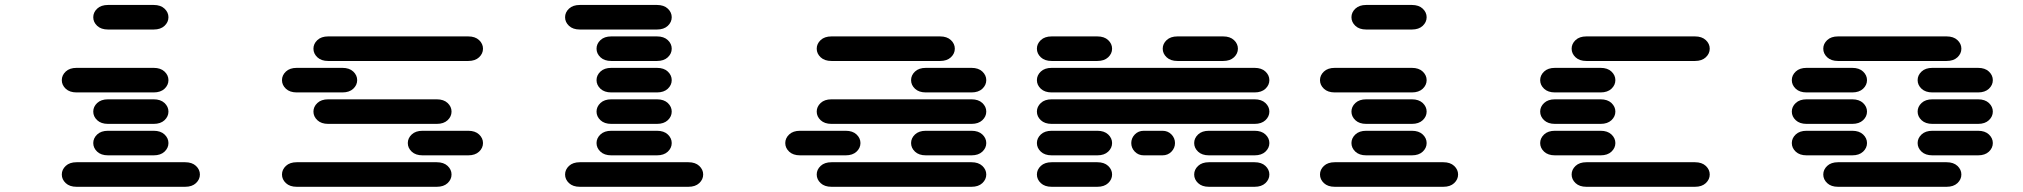

<svg xmlns="http://www.w3.org/2000/svg" viewBox="-20 -756 8040 763"><path d="M284.2 -13.7H715.8Q743.2 -13.7 758.8 -28.3Q774.4 -43 774.4 -62.5Q774.4 -82 758.8 -96.7Q743.2 -111.3 715.8 -111.3H284.2Q256.8 -111.3 241.2 -96.7Q225.6 -82 225.6 -62.5Q225.6 -43 241.2 -28.3Q256.8 -13.7 284.2 -13.7ZM409.2 -138.7H590.8Q618.2 -138.7 633.8 -153.3Q649.4 -168 649.4 -187.5Q649.4 -207 633.8 -221.7Q618.2 -236.3 590.8 -236.3H409.2Q381.8 -236.3 366.2 -221.7Q350.6 -207 350.6 -187.5Q350.6 -168 366.2 -153.3Q381.8 -138.7 409.2 -138.7ZM409.2 -263.7H590.8Q618.2 -263.7 633.8 -278.3Q649.4 -293 649.4 -312.5Q649.4 -332 633.8 -346.7Q618.2 -361.3 590.8 -361.3H409.2Q381.8 -361.3 366.2 -346.7Q350.6 -332 350.6 -312.5Q350.6 -293 366.2 -278.3Q381.8 -263.7 409.2 -263.7ZM284.2 -388.7H590.8Q618.2 -388.7 633.8 -403.3Q649.4 -418 649.4 -437.5Q649.4 -457 633.8 -471.7Q618.2 -486.3 590.8 -486.3H284.2Q256.8 -486.3 241.2 -471.7Q225.6 -457 225.6 -437.5Q225.6 -418 241.2 -403.3Q256.8 -388.7 284.2 -388.7ZM409.2 -638.7H590.8Q618.2 -638.7 633.8 -653.3Q649.4 -668 649.4 -687.5Q649.4 -707 633.8 -721.7Q618.2 -736.3 590.8 -736.3H409.2Q381.8 -736.3 366.2 -721.7Q350.6 -707 350.6 -687.5Q350.6 -668 366.2 -653.3Q381.8 -638.7 409.2 -638.7Z M1159.2 -13.7H1715.8Q1743.2 -13.7 1758.8 -28.3Q1774.4 -43 1774.4 -62.5Q1774.4 -82 1758.8 -96.7Q1743.2 -111.3 1715.8 -111.3H1159.2Q1131.8 -111.3 1116.2 -96.7Q1100.6 -82 1100.6 -62.5Q1100.6 -43 1116.2 -28.3Q1131.8 -13.7 1159.2 -13.7ZM1659.2 -138.7H1840.8Q1868.2 -138.7 1883.8 -153.3Q1899.4 -168 1899.4 -187.5Q1899.4 -207 1883.8 -221.7Q1868.2 -236.3 1840.8 -236.3H1659.2Q1631.8 -236.3 1616.2 -221.7Q1600.6 -207 1600.6 -187.5Q1600.6 -168 1616.2 -153.3Q1631.8 -138.7 1659.2 -138.7ZM1284.2 -263.7H1715.8Q1743.2 -263.7 1758.8 -278.3Q1774.4 -293 1774.4 -312.5Q1774.4 -332 1758.8 -346.7Q1743.2 -361.3 1715.8 -361.3H1284.2Q1256.8 -361.3 1241.2 -346.7Q1225.6 -332 1225.6 -312.5Q1225.6 -293 1241.2 -278.3Q1256.8 -263.7 1284.2 -263.7ZM1159.2 -388.7H1340.8Q1368.2 -388.7 1383.8 -403.3Q1399.4 -418 1399.4 -437.5Q1399.4 -457 1383.8 -471.7Q1368.2 -486.3 1340.8 -486.3H1159.2Q1131.8 -486.3 1116.2 -471.7Q1100.6 -457 1100.6 -437.5Q1100.6 -418 1116.2 -403.3Q1131.8 -388.7 1159.2 -388.7ZM1284.2 -513.7H1840.8Q1868.2 -513.7 1883.8 -528.3Q1899.4 -543 1899.4 -562.5Q1899.4 -582 1883.8 -596.7Q1868.2 -611.3 1840.8 -611.3H1284.2Q1256.8 -611.3 1241.2 -596.7Q1225.6 -582 1225.6 -562.5Q1225.6 -543 1241.2 -528.3Q1256.8 -513.7 1284.2 -513.7Z M2284.2 -13.7H2715.8Q2743.2 -13.7 2758.8 -28.3Q2774.4 -43 2774.4 -62.5Q2774.4 -82 2758.8 -96.7Q2743.2 -111.3 2715.8 -111.3H2284.2Q2256.8 -111.3 2241.2 -96.7Q2225.6 -82 2225.6 -62.5Q2225.6 -43 2241.2 -28.3Q2256.8 -13.7 2284.2 -13.7ZM2409.2 -138.7H2590.8Q2618.2 -138.7 2633.8 -153.3Q2649.4 -168 2649.4 -187.5Q2649.4 -207 2633.8 -221.7Q2618.2 -236.3 2590.8 -236.3H2409.2Q2381.8 -236.3 2366.2 -221.7Q2350.6 -207 2350.6 -187.5Q2350.6 -168 2366.2 -153.3Q2381.8 -138.7 2409.2 -138.7ZM2409.2 -263.7H2590.8Q2618.2 -263.7 2633.8 -278.3Q2649.4 -293 2649.4 -312.5Q2649.4 -332 2633.8 -346.7Q2618.2 -361.3 2590.8 -361.3H2409.2Q2381.8 -361.3 2366.2 -346.7Q2350.6 -332 2350.6 -312.5Q2350.6 -293 2366.2 -278.3Q2381.8 -263.7 2409.2 -263.7ZM2409.2 -388.7H2590.8Q2618.2 -388.7 2633.8 -403.3Q2649.4 -418 2649.4 -437.5Q2649.4 -457 2633.8 -471.7Q2618.2 -486.3 2590.8 -486.3H2409.2Q2381.8 -486.3 2366.2 -471.7Q2350.6 -457 2350.6 -437.5Q2350.6 -418 2366.2 -403.3Q2381.8 -388.7 2409.2 -388.7ZM2409.2 -513.7H2590.8Q2618.2 -513.7 2633.8 -528.3Q2649.4 -543 2649.4 -562.5Q2649.4 -582 2633.8 -596.7Q2618.2 -611.3 2590.8 -611.3H2409.2Q2381.8 -611.3 2366.2 -596.7Q2350.6 -582 2350.6 -562.5Q2350.6 -543 2366.2 -528.3Q2381.8 -513.7 2409.2 -513.7ZM2284.2 -638.7H2590.8Q2618.2 -638.7 2633.8 -653.3Q2649.4 -668 2649.4 -687.5Q2649.4 -707 2633.8 -721.7Q2618.2 -736.3 2590.8 -736.3H2284.2Q2256.8 -736.3 2241.2 -721.7Q2225.6 -707 2225.6 -687.5Q2225.6 -668 2241.2 -653.3Q2256.8 -638.7 2284.2 -638.7Z M3284.2 -13.7H3840.8Q3868.2 -13.7 3883.8 -28.3Q3899.4 -43 3899.4 -62.5Q3899.4 -82 3883.8 -96.7Q3868.2 -111.3 3840.8 -111.3H3284.2Q3256.8 -111.3 3241.2 -96.7Q3225.6 -82 3225.6 -62.5Q3225.6 -43 3241.2 -28.3Q3256.8 -13.7 3284.2 -13.7ZM3159.2 -138.7H3340.8Q3368.2 -138.7 3383.8 -153.3Q3399.4 -168 3399.4 -187.5Q3399.4 -207 3383.8 -221.7Q3368.2 -236.3 3340.8 -236.3H3159.2Q3131.8 -236.3 3116.2 -221.7Q3100.6 -207 3100.6 -187.5Q3100.6 -168 3116.2 -153.3Q3131.8 -138.7 3159.2 -138.7ZM3659.2 -138.7H3840.8Q3868.2 -138.7 3883.8 -153.3Q3899.4 -168 3899.4 -187.5Q3899.4 -207 3883.8 -221.7Q3868.2 -236.3 3840.8 -236.3H3659.2Q3631.8 -236.3 3616.2 -221.7Q3600.6 -207 3600.6 -187.5Q3600.6 -168 3616.2 -153.3Q3631.8 -138.7 3659.2 -138.7ZM3284.2 -263.7H3840.8Q3868.2 -263.7 3883.8 -278.3Q3899.4 -293 3899.4 -312.5Q3899.4 -332 3883.8 -346.7Q3868.2 -361.3 3840.8 -361.3H3284.2Q3256.8 -361.3 3241.2 -346.7Q3225.6 -332 3225.6 -312.5Q3225.6 -293 3241.2 -278.3Q3256.8 -263.7 3284.2 -263.7ZM3659.2 -388.7H3840.8Q3868.2 -388.7 3883.8 -403.3Q3899.4 -418 3899.4 -437.5Q3899.4 -457 3883.8 -471.7Q3868.2 -486.3 3840.8 -486.3H3659.2Q3631.8 -486.3 3616.2 -471.7Q3600.6 -457 3600.6 -437.5Q3600.6 -418 3616.2 -403.3Q3631.8 -388.7 3659.2 -388.7ZM3284.2 -513.7H3715.8Q3743.2 -513.7 3758.8 -528.3Q3774.4 -543 3774.4 -562.5Q3774.4 -582 3758.8 -596.7Q3743.2 -611.3 3715.8 -611.3H3284.2Q3256.8 -611.3 3241.2 -596.7Q3225.6 -582 3225.6 -562.5Q3225.6 -543 3241.2 -528.3Q3256.8 -513.7 3284.2 -513.7Z M4159.2 -13.7H4340.8Q4368.2 -13.7 4383.8 -28.3Q4399.4 -43 4399.4 -62.5Q4399.4 -82 4383.8 -96.7Q4368.2 -111.3 4340.8 -111.3H4159.2Q4131.8 -111.3 4116.2 -96.7Q4100.6 -82 4100.6 -62.5Q4100.6 -43 4116.2 -28.3Q4131.8 -13.7 4159.2 -13.7ZM4784.2 -13.7H4965.8Q4993.2 -13.7 5008.8 -28.3Q5024.4 -43 5024.4 -62.5Q5024.4 -82 5008.8 -96.7Q4993.2 -111.3 4965.8 -111.3H4784.2Q4756.8 -111.3 4741.2 -96.7Q4725.6 -82 4725.6 -62.5Q4725.6 -43 4741.2 -28.3Q4756.8 -13.7 4784.2 -13.7ZM4159.2 -138.7H4340.8Q4368.2 -138.7 4383.8 -153.3Q4399.4 -168 4399.4 -187.5Q4399.4 -207 4383.8 -221.7Q4368.2 -236.3 4340.8 -236.3H4159.2Q4131.8 -236.3 4116.2 -221.7Q4100.6 -207 4100.6 -187.5Q4100.6 -168 4116.2 -153.3Q4131.8 -138.7 4159.2 -138.7ZM4525.4 -138.7H4599.6Q4621.1 -138.7 4635.3 -153.3Q4649.4 -168 4649.4 -187.5Q4649.4 -207 4635.3 -221.7Q4621.1 -236.3 4599.6 -236.3H4525.4Q4503.9 -236.3 4489.7 -221.7Q4475.6 -207 4475.6 -187.5Q4475.6 -168 4489.7 -153.3Q4503.9 -138.7 4525.4 -138.7ZM4784.2 -138.7H4965.8Q4993.2 -138.7 5008.8 -153.3Q5024.4 -168 5024.4 -187.5Q5024.4 -207 5008.8 -221.7Q4993.2 -236.3 4965.8 -236.3H4784.2Q4756.8 -236.3 4741.2 -221.7Q4725.6 -207 4725.6 -187.5Q4725.6 -168 4741.2 -153.3Q4756.8 -138.7 4784.2 -138.7ZM4159.2 -263.7H4965.8Q4993.2 -263.7 5008.8 -278.3Q5024.4 -293 5024.4 -312.5Q5024.4 -332 5008.8 -346.7Q4993.2 -361.3 4965.8 -361.3H4159.2Q4131.8 -361.3 4116.2 -346.7Q4100.6 -332 4100.6 -312.5Q4100.6 -293 4116.2 -278.3Q4131.8 -263.7 4159.2 -263.7ZM4159.2 -388.7H4965.8Q4993.2 -388.7 5008.8 -403.3Q5024.4 -418 5024.4 -437.5Q5024.4 -457 5008.8 -471.7Q4993.2 -486.3 4965.8 -486.3H4159.2Q4131.8 -486.3 4116.2 -471.7Q4100.6 -457 4100.6 -437.5Q4100.6 -418 4116.2 -403.3Q4131.8 -388.7 4159.2 -388.7ZM4159.2 -513.7H4340.8Q4368.2 -513.7 4383.8 -528.3Q4399.4 -543 4399.4 -562.5Q4399.4 -582 4383.8 -596.7Q4368.2 -611.3 4340.8 -611.3H4159.2Q4131.8 -611.3 4116.2 -596.7Q4100.6 -582 4100.6 -562.5Q4100.6 -543 4116.2 -528.3Q4131.8 -513.7 4159.2 -513.7ZM4659.2 -513.7H4840.8Q4868.2 -513.7 4883.8 -528.3Q4899.4 -543 4899.4 -562.5Q4899.4 -582 4883.8 -596.7Q4868.2 -611.3 4840.8 -611.3H4659.2Q4631.8 -611.3 4616.2 -596.7Q4600.6 -582 4600.6 -562.5Q4600.6 -543 4616.2 -528.3Q4631.8 -513.7 4659.2 -513.7Z M5284.2 -13.7H5715.8Q5743.2 -13.7 5758.8 -28.3Q5774.4 -43 5774.4 -62.5Q5774.4 -82 5758.8 -96.7Q5743.2 -111.3 5715.8 -111.3H5284.2Q5256.8 -111.3 5241.2 -96.7Q5225.6 -82 5225.6 -62.5Q5225.6 -43 5241.2 -28.3Q5256.8 -13.7 5284.2 -13.7ZM5409.2 -138.7H5590.8Q5618.2 -138.7 5633.8 -153.3Q5649.4 -168 5649.4 -187.5Q5649.4 -207 5633.8 -221.7Q5618.2 -236.3 5590.8 -236.3H5409.2Q5381.8 -236.3 5366.2 -221.7Q5350.6 -207 5350.6 -187.5Q5350.6 -168 5366.2 -153.3Q5381.8 -138.7 5409.2 -138.7ZM5409.2 -263.7H5590.8Q5618.2 -263.7 5633.8 -278.3Q5649.4 -293 5649.4 -312.5Q5649.4 -332 5633.8 -346.7Q5618.2 -361.3 5590.8 -361.3H5409.2Q5381.8 -361.3 5366.2 -346.7Q5350.6 -332 5350.6 -312.5Q5350.6 -293 5366.2 -278.3Q5381.8 -263.7 5409.2 -263.7ZM5284.2 -388.7H5590.8Q5618.2 -388.7 5633.8 -403.3Q5649.4 -418 5649.4 -437.5Q5649.4 -457 5633.8 -471.7Q5618.2 -486.3 5590.8 -486.3H5284.2Q5256.8 -486.3 5241.2 -471.7Q5225.6 -457 5225.6 -437.5Q5225.6 -418 5241.2 -403.3Q5256.8 -388.7 5284.2 -388.7ZM5409.2 -638.7H5590.8Q5618.2 -638.7 5633.8 -653.3Q5649.4 -668 5649.4 -687.5Q5649.4 -707 5633.8 -721.7Q5618.2 -736.3 5590.8 -736.3H5409.2Q5381.8 -736.3 5366.2 -721.7Q5350.6 -707 5350.6 -687.5Q5350.6 -668 5366.2 -653.3Q5381.8 -638.7 5409.2 -638.7Z M6284.2 -13.7H6715.8Q6743.2 -13.7 6758.8 -28.3Q6774.4 -43 6774.4 -62.5Q6774.4 -82 6758.8 -96.7Q6743.2 -111.3 6715.8 -111.3H6284.2Q6256.8 -111.3 6241.2 -96.7Q6225.6 -82 6225.6 -62.5Q6225.6 -43 6241.2 -28.3Q6256.8 -13.7 6284.2 -13.7ZM6159.2 -138.7H6340.8Q6368.2 -138.7 6383.8 -153.3Q6399.4 -168 6399.4 -187.5Q6399.4 -207 6383.8 -221.7Q6368.2 -236.3 6340.8 -236.3H6159.2Q6131.8 -236.3 6116.2 -221.7Q6100.6 -207 6100.6 -187.5Q6100.6 -168 6116.2 -153.3Q6131.8 -138.7 6159.2 -138.7ZM6159.2 -263.7H6340.8Q6368.2 -263.7 6383.8 -278.3Q6399.4 -293 6399.4 -312.5Q6399.4 -332 6383.8 -346.7Q6368.2 -361.3 6340.8 -361.3H6159.2Q6131.8 -361.3 6116.2 -346.7Q6100.6 -332 6100.6 -312.5Q6100.6 -293 6116.2 -278.3Q6131.8 -263.7 6159.2 -263.7ZM6159.2 -388.7H6340.8Q6368.2 -388.7 6383.8 -403.3Q6399.4 -418 6399.4 -437.5Q6399.4 -457 6383.8 -471.7Q6368.2 -486.3 6340.8 -486.3H6159.2Q6131.8 -486.3 6116.2 -471.7Q6100.6 -457 6100.6 -437.5Q6100.6 -418 6116.2 -403.3Q6131.8 -388.7 6159.2 -388.7ZM6284.2 -513.7H6715.8Q6743.2 -513.7 6758.8 -528.3Q6774.4 -543 6774.4 -562.5Q6774.4 -582 6758.8 -596.7Q6743.2 -611.3 6715.8 -611.3H6284.2Q6256.8 -611.3 6241.2 -596.7Q6225.6 -582 6225.6 -562.5Q6225.6 -543 6241.2 -528.3Q6256.8 -513.7 6284.2 -513.7Z M7284.2 -13.7H7715.8Q7743.2 -13.7 7758.8 -28.3Q7774.4 -43 7774.4 -62.5Q7774.4 -82 7758.8 -96.7Q7743.2 -111.3 7715.8 -111.3H7284.2Q7256.8 -111.3 7241.2 -96.7Q7225.6 -82 7225.6 -62.5Q7225.6 -43 7241.2 -28.3Q7256.8 -13.7 7284.2 -13.7ZM7159.2 -138.7H7340.8Q7368.2 -138.7 7383.8 -153.3Q7399.4 -168 7399.4 -187.5Q7399.4 -207 7383.8 -221.7Q7368.2 -236.3 7340.8 -236.3H7159.2Q7131.8 -236.3 7116.2 -221.7Q7100.6 -207 7100.6 -187.5Q7100.6 -168 7116.2 -153.3Q7131.8 -138.7 7159.2 -138.7ZM7659.2 -138.7H7840.8Q7868.2 -138.7 7883.8 -153.3Q7899.4 -168 7899.4 -187.5Q7899.4 -207 7883.8 -221.7Q7868.2 -236.3 7840.8 -236.3H7659.2Q7631.8 -236.3 7616.2 -221.7Q7600.6 -207 7600.6 -187.5Q7600.6 -168 7616.2 -153.3Q7631.8 -138.7 7659.2 -138.7ZM7159.2 -263.7H7340.8Q7368.2 -263.7 7383.8 -278.3Q7399.4 -293 7399.4 -312.5Q7399.4 -332 7383.8 -346.7Q7368.2 -361.3 7340.8 -361.3H7159.2Q7131.8 -361.3 7116.2 -346.7Q7100.6 -332 7100.6 -312.5Q7100.6 -293 7116.2 -278.3Q7131.8 -263.7 7159.2 -263.7ZM7659.2 -263.7H7840.8Q7868.2 -263.7 7883.8 -278.3Q7899.4 -293 7899.4 -312.5Q7899.4 -332 7883.8 -346.7Q7868.2 -361.3 7840.8 -361.3H7659.2Q7631.8 -361.3 7616.2 -346.7Q7600.6 -332 7600.6 -312.5Q7600.6 -293 7616.2 -278.3Q7631.8 -263.7 7659.2 -263.7ZM7159.2 -388.7H7340.8Q7368.2 -388.7 7383.8 -403.3Q7399.4 -418 7399.4 -437.5Q7399.4 -457 7383.8 -471.7Q7368.2 -486.3 7340.8 -486.3H7159.2Q7131.8 -486.3 7116.2 -471.7Q7100.6 -457 7100.6 -437.5Q7100.6 -418 7116.2 -403.3Q7131.8 -388.7 7159.2 -388.7ZM7659.2 -388.7H7840.8Q7868.2 -388.7 7883.8 -403.3Q7899.4 -418 7899.4 -437.5Q7899.4 -457 7883.8 -471.7Q7868.2 -486.3 7840.8 -486.3H7659.2Q7631.8 -486.3 7616.2 -471.7Q7600.6 -457 7600.6 -437.5Q7600.6 -418 7616.2 -403.3Q7631.8 -388.7 7659.2 -388.7ZM7284.2 -513.7H7715.8Q7743.2 -513.7 7758.8 -528.3Q7774.4 -543 7774.4 -562.5Q7774.4 -582 7758.8 -596.7Q7743.2 -611.3 7715.8 -611.3H7284.2Q7256.8 -611.3 7241.2 -596.7Q7225.6 -582 7225.6 -562.5Q7225.6 -543 7241.2 -528.3Q7256.8 -513.7 7284.2 -513.7Z"/></svg>

Font: Sixtyfour
Style: Regular
Weight: 400
Designer: Jens Kutilek
Foundry: Jens Kutilek
Version: Version 2.001